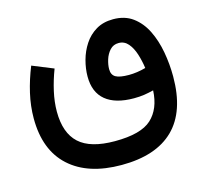

<svg xmlns="http://www.w3.org/2000/svg" viewBox="-92 -495 886 825"><g transform="rotate(-15 351.0 -82.5)"><path d="M180.2 -250.5Q162.6 -204.6 152.1 -158.2Q141.6 -111.8 141.6 -68.8Q141.6 26.4 191.7 72.3Q241.7 118.2 350.6 118.2Q466.8 118.2 513.9 74.7Q561 31.2 564.9 -50.3Q543.5 -44.9 522.9 -41.7Q502.4 -38.6 477.5 -38.6Q395 -38.6 351.6 -74.2Q308.1 -109.9 308.1 -180.2Q308.1 -215.3 318.1 -252.2Q328.1 -289.1 348.6 -320.3Q369.1 -351.6 401.1 -370.8Q433.1 -390.1 477.5 -390.1Q529.3 -390.1 564.9 -363.8Q600.6 -337.4 622.3 -293.5Q644 -249.5 653.8 -195.3Q663.6 -141.1 663.6 -85.9Q663.6 69.3 584.5 147Q505.4 224.6 352.1 224.6Q203.1 224.6 120.6 149.7Q38.1 74.7 38.1 -66.4Q38.1 -121.1 51 -177.2Q64 -233.4 86.4 -288.6ZM557.1 -151.9Q552.7 -184.1 543 -214.8Q533.2 -245.6 516.4 -265.4Q499.5 -285.2 474.1 -285.2Q450.2 -285.2 435.1 -268.6Q419.9 -252 412.8 -229Q405.8 -206.1 405.8 -187Q405.8 -161.6 423.3 -151.4Q440.9 -141.1 481.9 -141.1Q518.1 -141.1 557.1 -151.9Z"/></g></svg>

Font: Vazir Medium FD-WOL
Style: Medium-FD-WOL
Weight: 500
Designer: Saber Rastikerdar
Foundry: Saber Rastikerdar
Version: Version 30.0.0